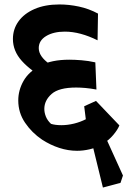

<svg xmlns="http://www.w3.org/2000/svg" viewBox="-20 -681 587 862"><path d="M326 -4Q286 -4 246 -17Q206 -30 169 -54Q123 -85 92.5 -130Q62 -175 62 -230Q62 -276 85.5 -317.5Q109 -359 160 -386Q211 -413 291 -413Q315 -413 346 -410.5Q377 -408 408 -401L413 -279Q386 -284 363.5 -286Q341 -288 322 -288Q244 -288 211.5 -259Q179 -230 179 -192Q179 -175 186 -157.5Q193 -140 209 -125Q228 -119 255.5 -119Q283 -119 312 -126Q341 -133 367 -146.5Q393 -160 408 -179L433 -30Q410 -17 381.5 -10.5Q353 -4 326 -4ZM442 161 385 -72 439 -98 532 107 521 140ZM444 -37 376 -59 358 -204 411 -228 516 -118Q508 -98 488 -74.5Q468 -51 444 -37ZM191 -323Q118 -363 78 -407.5Q38 -452 38 -506Q38 -550 63 -585Q88 -620 135 -640.5Q182 -661 247 -661Q290 -661 334.5 -651.5Q379 -642 420 -620L418 -500Q380 -519 343 -529Q306 -539 271 -539Q220 -539 187 -519Q154 -499 154 -465Q154 -446 166.5 -428Q179 -410 201 -395Q223 -380 253 -368Z"/></svg>

Font: Eczar SemiBold
Style: Regular
Weight: 600
Designer: Vaibhav Singh
Foundry: Rosetta Type Foundry
Version: Version 2.000